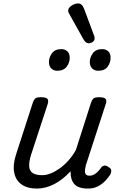

<svg xmlns="http://www.w3.org/2000/svg" viewBox="-20 -1081 687 1118"><path d="M195 17Q139 17 105 -7.5Q71 -32 62.5 -76.5Q54 -121 73 -180L171 -483Q178 -503 187.5 -509Q197 -515 216 -515Q248 -515 256 -505.5Q264 -496 258 -476L161 -180Q148 -138 150 -111.5Q152 -85 171 -73Q190 -61 226 -61Q250 -61 276 -71.5Q302 -82 328.5 -101Q355 -120 379 -147Q403 -174 422 -208L510 -483Q517 -503 526.5 -509Q536 -515 555 -515Q586 -515 594.5 -505.5Q603 -496 596 -476L480 -119Q477 -108 475 -93.5Q473 -79 478 -68.5Q483 -58 501 -58Q516 -58 529 -65.5Q542 -73 552 -84Q562 -95 568 -104Q573 -112 584 -116Q595 -120 611 -109Q628 -99 628 -88Q628 -77 623 -66Q612 -48 593.5 -28.5Q575 -9 550 4Q525 17 493 17Q463 17 443 10Q423 3 412 -10Q401 -23 396 -40Q391 -57 391 -78V-84Q369 -60 345 -41Q321 -22 296 -9Q271 4 245.5 10.5Q220 17 195 17ZM313 -669Q293 -669 279 -682Q265 -695 265 -720Q265 -747 282.5 -771Q300 -795 337 -795Q358 -795 372 -782.5Q386 -770 386 -744Q386 -717 368.5 -693Q351 -669 313 -669ZM552 -669Q531 -669 517 -682Q503 -695 503 -720Q503 -747 520.5 -771Q538 -795 575 -795Q596 -795 610 -782.5Q624 -770 624 -744Q624 -717 607 -693Q590 -669 552 -669ZM496 -829Q489 -829 481.5 -834Q474 -839 466 -852L385 -997Q382 -1003 379.5 -1008Q377 -1013 377 -1019Q377 -1030 386 -1039.5Q395 -1049 408.5 -1055Q422 -1061 435 -1061Q458 -1061 470 -1029L527 -876Q529 -872 530 -867.5Q531 -863 531 -859Q531 -844 519.5 -836.5Q508 -829 496 -829Z"/></svg>

Font: Playwrite RO
Style: Regular
Weight: 400
Designer: Veronika Burian, José Scaglione
Foundry: TypeTogether
Version: Version 1.002